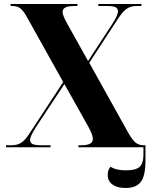

<svg xmlns="http://www.w3.org/2000/svg" viewBox="-20 -734 754 957"><path d="M10 0V-10H38Q67 -10 86.5 -23Q106 -36 129 -72L295 -325L113 -651Q96 -681 81 -692.5Q66 -704 42 -704H33V-714H366V-704H350Q319 -704 305.5 -696.5Q292 -689 292 -674Q292 -664 298.5 -649Q305 -634 315 -616L419 -430L540 -615Q568 -658 568 -678Q568 -692 556 -698Q544 -704 516 -704H470V-714H685V-704H660Q632 -704 612.5 -691Q593 -678 569 -642L425 -421L616 -78Q639 -37 655.5 -23.5Q672 -10 696 -10H705V68Q705 142 682 172.5Q659 203 606 203Q565 203 541 186Q517 169 517 138Q517 112 531 97Q558 115 608 115Q657 115 676 97.5Q695 80 695 37V0H371V-10H387Q443 -10 443 -42Q443 -63 415 -112L301 -315L159 -100Q130 -55 130 -36Q130 -22 142.5 -16Q155 -10 183 -10H232V0Z"/></svg>

Font: Noto Serif Display SemiCondensed ExtraBold
Style: Regular
Weight: 800
Width: 4
Designer: Monotype Design Team
Foundry: Monotype Imaging Inc.
Version: Version 2.009